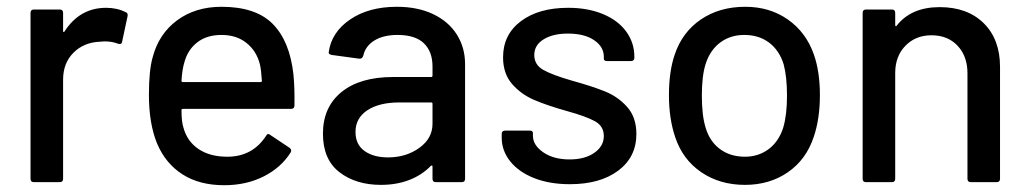

<svg xmlns="http://www.w3.org/2000/svg" viewBox="-20 -537 3035 566"><path d="M351 -501Q358 -498 356 -489L340 -414Q339 -405 328 -408Q311 -415 288 -415L274 -414Q227 -412 196.5 -381.5Q166 -351 166 -302V-10Q166 0 156 0H80Q70 0 70 -10V-499Q70 -509 80 -509H156Q166 -509 166 -499V-446Q166 -443 167.5 -442.5Q169 -442 170 -444Q215 -514 293 -514Q325 -514 351 -501Z M848 -226Q848 -216 838 -216H519Q515 -216 515 -212Q515 -178 521 -160Q532 -120 565.5 -97.5Q599 -75 650 -75Q724 -75 764 -136Q769 -146 777 -139L834 -101Q841 -95 837 -88Q809 -43 757.5 -17Q706 9 641 9Q568 9 518 -23Q468 -55 443 -114Q419 -173 419 -257Q419 -330 430 -368Q448 -437 502 -477Q556 -517 633 -517Q734 -517 784 -466.5Q834 -416 845 -318Q849 -277 848 -226ZM524 -355Q517 -333 515 -299Q515 -295 519 -295H748Q752 -295 752 -299Q750 -332 746 -348Q736 -387 706.5 -410.5Q677 -434 633 -434Q590 -434 562 -412.5Q534 -391 524 -355Z M1351 -348V-10Q1351 0 1341 0H1265Q1255 0 1255 -10V-46Q1255 -51 1250 -48Q1224 -21 1186.5 -6.5Q1149 8 1103 8Q1029 8 980.5 -29.5Q932 -67 932 -143Q932 -221 986.5 -265.5Q1041 -310 1139 -310H1251Q1255 -310 1255 -314V-341Q1255 -385 1229.5 -409.5Q1204 -434 1152 -434Q1110 -434 1083.5 -417.5Q1057 -401 1051 -373Q1048 -363 1039 -364L958 -375Q948 -377 949 -383Q957 -442 1012 -479.5Q1067 -517 1150 -517Q1211 -517 1256.5 -495.5Q1302 -474 1326.5 -435.5Q1351 -397 1351 -348ZM1255 -172V-231Q1255 -235 1251 -235H1157Q1098 -235 1063 -212Q1028 -189 1028 -148Q1028 -111 1054.5 -92Q1081 -73 1124 -73Q1177 -73 1216 -101Q1255 -129 1255 -172Z M1459 -131V-142Q1459 -152 1469 -152H1541Q1551 -152 1551 -145V-137Q1551 -109 1581.5 -88Q1612 -67 1659 -67Q1704 -67 1732 -86.5Q1760 -106 1760 -136Q1760 -165 1734 -179.5Q1708 -194 1650 -210Q1593 -226 1554.5 -242.5Q1516 -259 1489.5 -289.5Q1463 -320 1463 -368Q1463 -435 1515.5 -474.5Q1568 -514 1655 -514Q1713 -514 1757.5 -495.5Q1802 -477 1826 -444Q1850 -411 1850 -370V-367Q1850 -357 1840 -357H1770Q1760 -357 1760 -364V-370Q1760 -399 1731.5 -418.5Q1703 -438 1654 -438Q1610 -438 1582.5 -421Q1555 -404 1555 -375Q1555 -346 1581.5 -331Q1608 -316 1667 -299Q1725 -283 1763.5 -267.5Q1802 -252 1829 -221.5Q1856 -191 1856 -142Q1856 -74 1802.5 -34Q1749 6 1660 6Q1600 6 1554.5 -12Q1509 -30 1484 -61.5Q1459 -93 1459 -131Z M1970 -134Q1952 -188 1952 -256Q1952 -327 1969 -376Q1991 -442 2046 -479.5Q2101 -517 2177 -517Q2249 -517 2302.5 -479.5Q2356 -442 2379 -377Q2397 -326 2397 -257Q2397 -187 2379 -134Q2357 -67 2303 -29.5Q2249 8 2176 8Q2102 8 2047 -29.5Q1992 -67 1970 -134ZM2289 -161Q2300 -199 2300 -255Q2300 -311 2290 -348Q2277 -389 2247 -411.5Q2217 -434 2174 -434Q2133 -434 2103 -411.5Q2073 -389 2060 -348Q2049 -313 2049 -255Q2049 -197 2060 -161Q2072 -120 2102.5 -97.5Q2133 -75 2176 -75Q2216 -75 2246 -97.5Q2276 -120 2289 -161Z M2928 -340V-10Q2928 0 2918 0H2842Q2832 0 2832 -10V-321Q2832 -371 2803 -402Q2774 -433 2726 -433Q2679 -433 2649 -402Q2619 -371 2619 -322V-10Q2619 0 2609 0H2533Q2523 0 2523 -10V-499Q2523 -509 2533 -509H2609Q2619 -509 2619 -499V-463Q2619 -461 2620.5 -460Q2622 -459 2623 -461Q2666 -516 2750 -516Q2832 -516 2880 -468.5Q2928 -421 2928 -340Z"/></svg>

Font: Amber EN Medium
Style: Regular
Weight: 500
Designer: Jeremy Tribby
Foundry: Tribby Type Co.
Version: Version 1.403 November 24, 2021